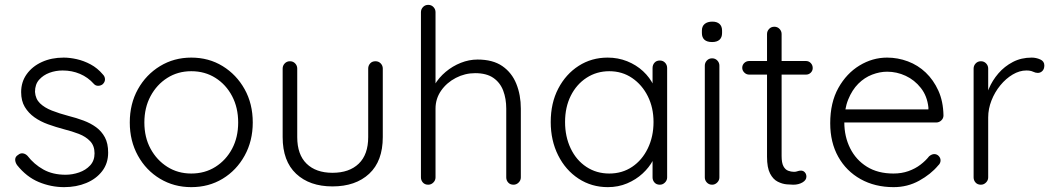

<svg xmlns="http://www.w3.org/2000/svg" viewBox="-20 -760 4332 790"><path d="M50 -81Q42 -93 42.5 -104.5Q43 -116 55 -123Q63 -130 73.5 -129Q84 -128 93 -119Q120 -84 158.5 -62.5Q197 -41 250 -41Q278 -41 305.5 -50.5Q333 -60 351 -79.5Q369 -99 369 -129Q369 -160 351 -179Q333 -198 304.5 -209Q276 -220 244 -228Q210 -237 178 -248.5Q146 -260 121.5 -277.5Q97 -295 82 -320Q67 -345 67 -381Q67 -423 90 -455Q113 -487 152.5 -505Q192 -523 242 -523Q267 -523 296 -516.5Q325 -510 353 -495Q381 -480 403 -454Q412 -445 412 -433.5Q412 -422 402 -413Q394 -407 383.5 -407Q373 -407 366 -415Q342 -442 309 -456Q276 -470 238 -470Q209 -470 183.5 -460.5Q158 -451 141 -432Q124 -413 124 -382Q126 -353 144.5 -335Q163 -317 193.5 -305Q224 -293 262 -283Q294 -275 323.5 -264Q353 -253 375.5 -236.5Q398 -220 411.5 -195Q425 -170 425 -132Q425 -88 400.5 -56Q376 -24 335 -7Q294 10 244 10Q190 10 139.5 -11Q89 -32 50 -81Z M1020 -256Q1020 -180 986.5 -119.5Q953 -59 896 -24.5Q839 10 767 10Q696 10 638.5 -24.5Q581 -59 547.5 -119.5Q514 -180 514 -256Q514 -333 547.5 -393Q581 -453 638.5 -488Q696 -523 767 -523Q839 -523 896 -488Q953 -453 986.5 -393Q1020 -333 1020 -256ZM960 -256Q960 -317 935 -364.5Q910 -412 866.5 -439.5Q823 -467 767 -467Q712 -467 668.5 -439.5Q625 -412 599.5 -364.5Q574 -317 574 -256Q574 -195 599.5 -148Q625 -101 668.5 -73.5Q712 -46 767 -46Q823 -46 866.5 -73.5Q910 -101 935 -148Q960 -195 960 -256Z M1525 -508Q1538 -508 1546.5 -499Q1555 -490 1555 -478V-196Q1555 -97 1499 -45Q1443 7 1348 7Q1254 7 1198.5 -45Q1143 -97 1143 -196V-478Q1143 -490 1151.5 -499Q1160 -508 1173 -508Q1186 -508 1194.5 -499Q1203 -490 1203 -478V-196Q1203 -124 1241.5 -86.5Q1280 -49 1348 -49Q1417 -49 1456 -86.5Q1495 -124 1495 -196V-478Q1495 -490 1503 -499Q1511 -508 1525 -508Z M1945 -515Q2008 -515 2047 -488Q2086 -461 2104.5 -415Q2123 -369 2123 -313V-30Q2123 -18 2114 -9Q2105 0 2093 0Q2079 0 2071 -9Q2063 -18 2063 -30V-313Q2063 -354 2050.5 -387Q2038 -420 2010 -439.5Q1982 -459 1935 -459Q1893 -459 1855.5 -439.5Q1818 -420 1795 -387Q1772 -354 1772 -313V-30Q1772 -18 1763 -9Q1754 0 1742 0Q1728 0 1720 -9Q1712 -18 1712 -30V-710Q1712 -722 1720.5 -731Q1729 -740 1742 -740Q1755 -740 1763.5 -731Q1772 -722 1772 -710V-386L1749 -351Q1751 -382 1768.5 -411.5Q1786 -441 1814 -464.5Q1842 -488 1876 -501.5Q1910 -515 1945 -515Z M2695 -511Q2708 -511 2716.5 -502Q2725 -493 2725 -480V-30Q2725 -18 2716 -9Q2707 0 2695 0Q2681 0 2673 -9Q2665 -18 2665 -30V-149L2682 -157Q2682 -129 2666.5 -100Q2651 -71 2624 -46Q2597 -21 2560.5 -5.5Q2524 10 2481 10Q2414 10 2360.5 -25Q2307 -60 2276.5 -121Q2246 -182 2246 -258Q2246 -336 2277 -395.5Q2308 -455 2361 -489Q2414 -523 2480 -523Q2523 -523 2560.5 -508Q2598 -493 2626 -467Q2654 -441 2670 -407.5Q2686 -374 2686 -338L2665 -353V-480Q2665 -493 2673 -502Q2681 -511 2695 -511ZM2487 -46Q2540 -46 2581 -73.5Q2622 -101 2645.5 -149.5Q2669 -198 2669 -258Q2669 -317 2645.5 -364Q2622 -411 2581 -439Q2540 -467 2487 -467Q2435 -467 2393.5 -440Q2352 -413 2328.5 -366Q2305 -319 2305 -258Q2305 -198 2328 -149.5Q2351 -101 2392.5 -73.5Q2434 -46 2487 -46Z M2940 -30Q2940 -18 2931 -9Q2922 0 2910 0Q2897 0 2888.5 -9Q2880 -18 2880 -30V-490Q2880 -502 2888.5 -511Q2897 -520 2910 -520Q2923 -520 2931.5 -511Q2940 -502 2940 -490ZM2910 -587Q2889 -587 2878.5 -596.5Q2868 -606 2868 -624V-634Q2868 -652 2879.5 -661.5Q2891 -671 2911 -671Q2930 -671 2940.5 -661.5Q2951 -652 2951 -634V-624Q2951 -606 2940.5 -596.5Q2930 -587 2910 -587Z M3063 -509H3296Q3308 -509 3316 -500.5Q3324 -492 3324 -480Q3324 -469 3316 -461Q3308 -453 3296 -453H3063Q3051 -453 3042.5 -461.5Q3034 -470 3034 -481Q3034 -493 3042.5 -501Q3051 -509 3063 -509ZM3166 -650Q3179 -650 3187.5 -641Q3196 -632 3196 -620V-118Q3196 -90 3203.5 -76Q3211 -62 3223 -57.5Q3235 -53 3247 -53Q3255 -53 3261.5 -55.5Q3268 -58 3276 -58Q3285 -58 3291.5 -51Q3298 -44 3298 -33Q3298 -19 3282 -9.5Q3266 0 3244 0Q3235 0 3217 -1.5Q3199 -3 3180 -12.5Q3161 -22 3148.5 -46Q3136 -70 3136 -115V-620Q3136 -632 3144.5 -641Q3153 -650 3166 -650Z M3657 10Q3580 10 3521 -23Q3462 -56 3429 -115Q3396 -174 3396 -253Q3396 -338 3429.5 -398Q3463 -458 3516.5 -490.5Q3570 -523 3630 -523Q3674 -523 3715.5 -507.5Q3757 -492 3789 -461.5Q3821 -431 3841 -387Q3861 -343 3862 -285Q3862 -273 3853 -264.5Q3844 -256 3832 -256H3431L3419 -310H3813L3800 -298V-318Q3795 -365 3769 -398Q3743 -431 3706.5 -448Q3670 -465 3630 -465Q3600 -465 3568.5 -453Q3537 -441 3511.5 -415.5Q3486 -390 3470 -350.5Q3454 -311 3454 -257Q3454 -198 3478 -150Q3502 -102 3547 -74Q3592 -46 3656 -46Q3690 -46 3718 -56Q3746 -66 3767.5 -82.5Q3789 -99 3803 -117Q3814 -126 3824 -126Q3835 -126 3842.5 -118Q3850 -110 3850 -100Q3850 -88 3840 -79Q3810 -43 3762 -16.5Q3714 10 3657 10Z M4016 0Q4002 0 3994 -9Q3986 -18 3986 -30V-478Q3986 -490 3994.5 -499Q4003 -508 4016 -508Q4029 -508 4037.5 -499Q4046 -490 4046 -478V-328L4031 -325Q4034 -360 4048.5 -394.5Q4063 -429 4088 -458Q4113 -487 4147.5 -505Q4182 -523 4225 -523Q4243 -523 4260 -515.5Q4277 -508 4277 -491Q4277 -476 4269 -468Q4261 -460 4250 -460Q4241 -460 4230.5 -465Q4220 -470 4203 -470Q4175 -470 4147 -453.5Q4119 -437 4096 -409Q4073 -381 4059.5 -346.5Q4046 -312 4046 -277V-30Q4046 -18 4037 -9Q4028 0 4016 0Z"/></svg>

Font: Quicksand Light
Style: Regular
Weight: 400
Version: Version 3.004